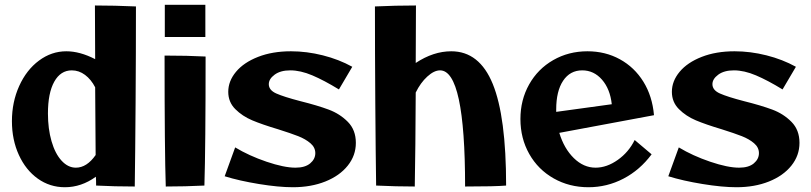

<svg xmlns="http://www.w3.org/2000/svg" viewBox="-20 -780 3402 805"><path d="M550 -753Q550 -565 548.5 -349Q547 -133 545 2Q461 2 383 -2Q383 -25 382 -39Q321 5 252 5Q189 5 138.5 -31Q88 -67 59 -130.5Q30 -194 30 -272Q30 -352 60.5 -419.5Q91 -487 143.5 -526Q196 -565 258 -565Q315 -565 379 -532Q378 -618 378 -757Q460 -757 550 -753ZM381 -130Q381 -210 379 -414Q362 -447 336.5 -466Q311 -485 281 -485Q234 -485 207.5 -437.5Q181 -390 181 -304Q181 -240 196 -188Q211 -136 238 -106.5Q265 -77 298 -77Q344 -77 381 -130Z M671 -760H841V-625H671ZM670 -547Q766 -547 842 -543Q842 -162 837 -2Q756 2 675 2Q670 -145 670 -547Z M922 -41 966 -162Q1024 -127 1097.5 -102Q1171 -77 1219 -77Q1259 -77 1280.5 -95Q1302 -113 1302 -138Q1302 -162 1281.5 -179.5Q1261 -197 1230.5 -209Q1200 -221 1146 -238Q1079 -258 1037.5 -275.5Q996 -293 966.5 -322.5Q937 -352 937 -395Q937 -440 969.5 -479Q1002 -518 1062 -541.5Q1122 -565 1200 -565Q1266 -565 1333.5 -548Q1401 -531 1457 -500L1401 -405Q1339 -443 1289.5 -464Q1240 -485 1197 -485Q1156 -485 1131.5 -467Q1107 -449 1107 -427Q1107 -402 1138.5 -388Q1170 -374 1239 -356Q1311 -338 1358 -320.5Q1405 -303 1438.5 -269Q1472 -235 1472 -181Q1472 -128 1438 -85.5Q1404 -43 1344 -19Q1284 5 1208 5Q1148 5 1065.5 -8.5Q983 -22 922 -41Z M2102 -2Q2057 2 1930 2Q1930 -485 1825 -485Q1800 -485 1771.5 -459Q1743 -433 1723 -392Q1722 -157 1719 2Q1641 2 1557 -2Q1555 -134 1553.5 -348Q1552 -562 1552 -753Q1638 -757 1724 -757Q1724 -607 1723 -516Q1797 -565 1872 -565Q1990 -565 2046 -428Q2102 -291 2102 -2Z M2641 -193 2712 -133Q2663 -67 2594 -31Q2525 5 2447 5Q2367 5 2301.5 -32Q2236 -69 2199 -134.5Q2162 -200 2162 -281Q2162 -361 2198.5 -426Q2235 -491 2299.5 -528Q2364 -565 2443 -565Q2518 -565 2579 -531.5Q2640 -498 2677.5 -437.5Q2715 -377 2722 -297L2325 -223Q2345 -157 2386 -117Q2427 -77 2477 -77Q2524 -77 2570 -109.5Q2616 -142 2641 -193ZM2312 -321V-311L2545 -343Q2538 -407 2504 -446Q2470 -485 2421 -485Q2370 -485 2341 -441.5Q2312 -398 2312 -321Z M2782 -41 2826 -162Q2884 -127 2957.5 -102Q3031 -77 3079 -77Q3119 -77 3140.5 -95Q3162 -113 3162 -138Q3162 -162 3141.5 -179.5Q3121 -197 3090.5 -209Q3060 -221 3006 -238Q2939 -258 2897.5 -275.5Q2856 -293 2826.5 -322.5Q2797 -352 2797 -395Q2797 -440 2829.5 -479Q2862 -518 2922 -541.5Q2982 -565 3060 -565Q3126 -565 3193.5 -548Q3261 -531 3317 -500L3261 -405Q3199 -443 3149.5 -464Q3100 -485 3057 -485Q3016 -485 2991.5 -467Q2967 -449 2967 -427Q2967 -402 2998.5 -388Q3030 -374 3099 -356Q3171 -338 3218 -320.5Q3265 -303 3298.5 -269Q3332 -235 3332 -181Q3332 -128 3298 -85.5Q3264 -43 3204 -19Q3144 5 3068 5Q3008 5 2925.5 -8.5Q2843 -22 2782 -41Z"/></svg>

Font: Otomanopee
Style: Regular
Weight: 400
Designer: Das Ende der Wildnis
Foundry: Gutenberg Labo
Version: Version 3.000